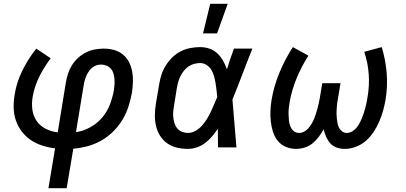

<svg xmlns="http://www.w3.org/2000/svg" viewBox="-20 -776 2140 1011"><path d="M235 215 270 5Q235 1 202.5 -9.5Q170 -20 143 -38Q116 -56 95.5 -82.5Q75 -109 64 -140.5Q53 -172 52 -207Q51 -242 57 -277Q67 -342 97.5 -404Q128 -466 171 -520L247 -469Q212 -423 186.5 -371.5Q161 -320 152 -266Q146 -232 150.5 -198.5Q155 -165 173 -139Q191 -113 220.5 -98Q250 -83 284 -79L327 -343Q331 -366 338.5 -389Q346 -412 359.5 -433.5Q373 -455 392 -472Q411 -489 433 -500Q455 -511 479 -515.5Q503 -520 526 -520Q554 -520 580 -513Q606 -506 626.5 -489.5Q647 -473 659 -449.5Q671 -426 676 -399.5Q681 -373 680 -345Q679 -317 675 -289Q668 -252 656.5 -215.5Q645 -179 624.5 -145Q604 -111 575.5 -83Q547 -55 512.5 -35.5Q478 -16 440.5 -6Q403 4 366 7L331 215ZM380 -80Q419 -86 455.5 -106Q492 -126 518.5 -157.5Q545 -189 559 -226.5Q573 -264 580 -302Q582 -317 583 -332Q584 -347 582.5 -362Q581 -377 577 -390.5Q573 -404 563.5 -414.5Q554 -425 540.5 -430.5Q527 -436 512 -436Q500 -436 488 -432Q476 -428 465.5 -419.5Q455 -411 447.5 -400Q440 -389 435 -377.5Q430 -366 426.5 -354Q423 -342 421 -329Z M970 8Q940 8 912 1.5Q884 -5 861 -21Q838 -37 823 -61Q808 -85 801.5 -113Q795 -141 795.5 -171Q796 -201 801 -231L818 -331Q822 -357 830 -382Q838 -407 852.5 -430.5Q867 -454 887 -473.5Q907 -493 931.5 -505.5Q956 -518 982.5 -523Q1009 -528 1034 -528Q1060 -528 1084 -519.5Q1108 -511 1125.5 -494Q1143 -477 1155 -455.5Q1167 -434 1175 -411Q1183 -438 1192.5 -465.5Q1202 -493 1212 -520H1309Q1282 -453 1256.5 -385.5Q1231 -318 1204 -252Q1210 -189 1214.5 -126Q1219 -63 1225 0H1128Q1128 -24 1127.5 -48.5Q1127 -73 1127 -98Q1113 -77 1096.5 -57.5Q1080 -38 1060 -23Q1040 -8 1016.5 0Q993 8 970 8ZM970 -76Q990 -76 1009.5 -87Q1029 -98 1043.5 -114.5Q1058 -131 1069.5 -149.5Q1081 -168 1090 -187Q1099 -206 1107 -225.5Q1115 -245 1124 -265Q1122 -284 1120 -302.5Q1118 -321 1115 -339Q1112 -357 1107 -375Q1102 -393 1093 -408Q1084 -423 1068.5 -433.5Q1053 -444 1034 -444Q1019 -444 1003.5 -440Q988 -436 974 -427Q960 -418 949.5 -405Q939 -392 931.5 -377.5Q924 -363 919.5 -348Q915 -333 912 -317L896 -217Q893 -201 892 -185Q891 -169 893 -153.5Q895 -138 900 -123.5Q905 -109 915 -98Q925 -87 939.5 -81.5Q954 -76 970 -76ZM1049 -600 1087 -756H1179L1123 -600Z M1795 8Q1773 8 1753 1Q1733 -6 1719.5 -21Q1706 -36 1697.5 -55.5Q1689 -75 1684 -95Q1673 -75 1658.5 -55.5Q1644 -36 1625.5 -21Q1607 -6 1584 1Q1561 8 1539 8Q1510 8 1484.5 -3Q1459 -14 1442.5 -34.5Q1426 -55 1417.5 -81.5Q1409 -108 1406 -136Q1403 -164 1404 -192.5Q1405 -221 1410 -250Q1422 -322 1451 -392.5Q1480 -463 1522 -528L1604 -483Q1567 -425 1541.5 -363Q1516 -301 1505 -238Q1502 -222 1500.5 -205.5Q1499 -189 1499.5 -173Q1500 -157 1501.5 -141Q1503 -125 1509 -110.5Q1515 -96 1526.5 -86Q1538 -76 1555 -76Q1568 -76 1581.5 -83Q1595 -90 1604.5 -101.5Q1614 -113 1621.5 -125.5Q1629 -138 1634.5 -151.5Q1640 -165 1644 -178.5Q1648 -192 1652 -205.5Q1656 -219 1658.5 -232.5Q1661 -246 1664 -260L1677 -338H1773L1760 -260Q1757 -246 1755.5 -232.5Q1754 -219 1753 -205.5Q1752 -192 1752 -178.5Q1752 -165 1753.5 -152Q1755 -139 1757.5 -126Q1760 -113 1766 -102Q1772 -91 1782.5 -83.5Q1793 -76 1806 -76Q1820 -76 1833.5 -83.5Q1847 -91 1856.5 -102.5Q1866 -114 1873 -127Q1880 -140 1885.5 -153.5Q1891 -167 1895.5 -180.5Q1900 -194 1903.5 -207.5Q1907 -221 1910 -235Q1913 -249 1915 -263Q1926 -325 1921.5 -386Q1917 -447 1898 -503L1990 -528Q2010 -463 2016 -392.5Q2022 -322 2010 -250Q2005 -221 1997 -192.5Q1989 -164 1977 -136Q1965 -108 1947.5 -81.5Q1930 -55 1906.5 -34.5Q1883 -14 1853.5 -3Q1824 8 1795 8Z"/></svg>

Font: Iosevka Custom Medium Oblique
Style: Regular
Weight: 500
Italic angle: -9°
Designer: Belleve Invis
Foundry: Belleve Invis
Version: Version 27.0.1